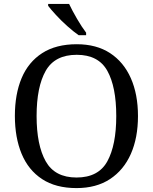

<svg xmlns="http://www.w3.org/2000/svg" viewBox="-20 -951 782 981"><path d="M371 10Q265 10 195 -36Q125 -82 90.5 -165Q56 -248 56 -359Q56 -470 90.5 -552Q125 -634 195.5 -679.5Q266 -725 372 -725Q473 -725 542.5 -679.5Q612 -634 648.5 -551.5Q685 -469 685 -358Q685 -247 648.5 -164.5Q612 -82 542 -36Q472 10 371 10ZM371 -44Q483 -44 528.5 -127Q574 -210 574 -358Q574 -507 528.5 -589Q483 -671 372 -671Q260 -671 213.5 -589Q167 -507 167 -358Q167 -210 213.5 -127Q260 -44 371 -44ZM382 -771Q356 -789 324 -817.5Q292 -846 265.5 -875Q239 -904 226 -921V-931H333Q349 -897 373.5 -855Q398 -813 420 -784V-771Z"/></svg>

Font: Noto Serif Grantha
Style: Regular
Weight: 400
Designer: Monotype Design Team
Foundry: Monotype Imaging Inc.
Version: Version 2.004; ttfautohint (v1.8.4.7-5d5b)